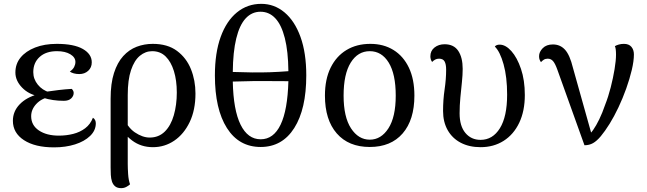

<svg xmlns="http://www.w3.org/2000/svg" viewBox="-20 -751 3361 998"><path d="M261 15Q162 15 104.5 -22.5Q47 -60 47 -123Q47 -172 82 -208.5Q117 -245 179 -262L184 -250Q129 -260 94.5 -296Q60 -332 60 -374Q60 -419 87 -452Q114 -485 162.5 -504Q211 -523 275 -523Q364 -523 410.5 -496.5Q457 -470 457 -427Q457 -400 438.5 -383Q420 -366 392 -366Q377 -366 364 -369.5Q351 -373 343 -379Q359 -390 365.5 -403Q372 -416 372 -429Q372 -453 345.5 -469Q319 -485 276 -485Q219 -485 186 -455Q153 -425 153 -376Q153 -340 176.5 -311Q200 -282 237 -271V-247Q195 -239 168.5 -210.5Q142 -182 142 -147Q142 -100 182 -73Q222 -46 286 -46Q325 -46 360.5 -55Q396 -64 423 -84.5Q450 -105 463 -139Q471 -134 474.5 -126.5Q478 -119 478 -110Q478 -73 448.5 -44.5Q419 -16 370 -0.5Q321 15 261 15ZM312 -227Q282 -227 255.5 -231Q229 -235 207 -242L218 -274Q252 -279 285 -283Q318 -287 353 -289Q363 -279 363 -268Q363 -252 350 -239.5Q337 -227 312 -227Z M610 227Q590 227 578.5 217.5Q567 208 562 192.5Q557 177 556 158Q555 139 555 120V-238Q555 -317 572.5 -371.5Q590 -426 620.5 -459.5Q651 -493 690.5 -508Q730 -523 774 -523Q851 -523 900 -486.5Q949 -450 972.5 -391.5Q996 -333 996 -265Q996 -179 966 -116.5Q936 -54 886 -20Q836 14 775 14Q713 14 667 -20.5Q621 -55 589 -112L617 -152Q641 -90 681 -63Q721 -36 758 -36Q805 -36 836.5 -67Q868 -98 883.5 -152Q899 -206 899 -270Q899 -333 884 -381.5Q869 -430 841 -457.5Q813 -485 771 -485Q736 -485 707 -461Q678 -437 661 -386.5Q644 -336 644 -257V101Q644 123 646 154Q648 185 656 207Q650 213 637.5 220Q625 227 610 227Z M1338 -731Q1406 -731 1459 -686.5Q1512 -642 1542 -559Q1572 -476 1572 -359Q1572 -184 1509.5 -85.5Q1447 13 1335 13Q1222 13 1159.5 -85.5Q1097 -184 1097 -359Q1097 -476 1127 -559Q1157 -642 1211.5 -686.5Q1266 -731 1338 -731ZM1334 -690Q1289 -690 1257 -655.5Q1225 -621 1208 -551Q1191 -481 1190 -377Q1245 -375 1291 -374.5Q1337 -374 1382.5 -375.5Q1428 -377 1479 -381Q1478 -484 1460.5 -553Q1443 -622 1411 -656Q1379 -690 1334 -690ZM1335 -27Q1402 -27 1438.5 -103Q1475 -179 1479 -329Q1429 -329 1385 -329.5Q1341 -330 1294.5 -329.5Q1248 -329 1190 -327Q1193 -179 1230.5 -103Q1268 -27 1335 -27Z M1902 13Q1792 13 1730.5 -57.5Q1669 -128 1669 -254Q1669 -339 1698.5 -399Q1728 -459 1781 -491Q1834 -523 1905 -523Q1974 -523 2025.5 -491Q2077 -459 2105.5 -399Q2134 -339 2134 -254Q2134 -128 2073 -57.5Q2012 13 1902 13ZM1902 -25Q1961 -25 1999 -84Q2037 -143 2037 -254Q2037 -366 2000.5 -425.5Q1964 -485 1902 -485Q1840 -485 1803 -425.5Q1766 -366 1766 -254Q1766 -143 1804.5 -84Q1843 -25 1902 -25Z M2478 14Q2419 14 2375 -9Q2331 -32 2307 -74.5Q2283 -117 2283 -174Q2283 -232 2291 -286Q2299 -340 2299 -389Q2299 -417 2291 -431.5Q2283 -446 2262 -446Q2250 -446 2241.5 -441Q2233 -436 2226 -429Q2217 -442 2217 -458Q2217 -487 2238.5 -504Q2260 -521 2291 -521Q2339 -521 2362 -486.5Q2385 -452 2385 -393Q2385 -362 2381 -324Q2377 -286 2373 -244.5Q2369 -203 2369 -162Q2369 -96 2399 -60Q2429 -24 2478 -24Q2541 -24 2578.5 -84.5Q2616 -145 2616 -259Q2616 -351 2597.5 -417Q2579 -483 2552 -509Q2560 -519 2577 -519Q2608 -519 2638 -485.5Q2668 -452 2688 -393Q2708 -334 2708 -257Q2708 -174 2679 -113Q2650 -52 2598 -19Q2546 14 2478 14Z M3018 4 2877 -389Q2866 -420 2855 -433Q2844 -446 2827 -446Q2815 -446 2806.5 -440.5Q2798 -435 2792 -428Q2788 -433 2785 -440.5Q2782 -448 2782 -459Q2782 -481 2801 -500.5Q2820 -520 2854 -520Q2892 -520 2917 -492.5Q2942 -465 2958 -399L3059 -39L3034 -45Q3048 -54 3063.5 -76Q3079 -98 3095 -131Q3111 -164 3125 -205Q3142 -248 3154.5 -297Q3167 -346 3174.5 -391.5Q3182 -437 3182 -467Q3182 -483 3180.5 -494.5Q3179 -506 3176 -511Q3184 -516 3196.5 -519.5Q3209 -523 3223 -523Q3249 -523 3262 -507.5Q3275 -492 3275 -468Q3275 -434 3264 -387.5Q3253 -341 3235 -290.5Q3217 -240 3194.5 -192.5Q3172 -145 3149 -108Q3124 -68 3103 -43Q3082 -18 3062.5 -7Q3043 4 3018 4Z"/></svg>

Font: Arima Medium
Style: Regular
Weight: 500
Designer: Joana Correia and Natanael Gama
Foundry: NDISCOVER
Version: Version 1.101;gftools[0.9.23]